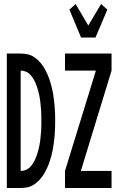

<svg xmlns="http://www.w3.org/2000/svg" viewBox="-20 -937 590 957"><path d="M14 0V-670H83Q100 -670 117 -666.5Q134 -663 148.5 -653.5Q163 -644 175.5 -631Q188 -618 197 -603.5Q206 -589 213.5 -573Q221 -557 226.5 -541Q232 -525 236.5 -508Q241 -491 244 -474Q247 -457 249 -439.5Q251 -422 252.5 -404.5Q254 -387 254.5 -369.5Q255 -352 255 -335Q255 -318 254.5 -300.5Q254 -283 252.5 -265.5Q251 -248 249 -230.5Q247 -213 244 -196Q241 -179 236.5 -162Q232 -145 226.5 -129Q221 -113 213.5 -97Q206 -81 197 -66.5Q188 -52 175.5 -39Q163 -26 148.5 -16.5Q134 -7 117 -3.5Q100 0 83 0ZM83 -85Q95 -85 106.5 -89Q118 -93 127 -101.5Q136 -110 143 -120.5Q150 -131 155 -142Q160 -153 164 -165Q168 -177 171 -188.5Q174 -200 176.5 -212Q179 -224 180.5 -236.5Q182 -249 183 -261.5Q184 -274 185 -286Q186 -298 186 -310.5Q186 -323 186 -335Q186 -347 186 -359.5Q186 -372 185 -384Q184 -396 183 -408.5Q182 -421 180.5 -433.5Q179 -446 176.5 -458Q174 -470 171 -481.5Q168 -493 164 -505Q160 -517 155 -528Q150 -539 143 -549.5Q136 -560 127 -568.5Q118 -577 106.5 -581Q95 -585 83 -585ZM384 -750 326 -889 357 -917 420 -810 484 -917 515 -889 456 -750ZM304 0V-85L458 -585H304V-670H536V-585L383 -85H536V0Z"/></svg>

Font: Lode Dark
Style: Bold
Weight: 700
Monospace: yes
Designer: Belleve Invis
Foundry: Belleve Invis
Version: Version 29.2.0; ttfautohint (v1.8.3)